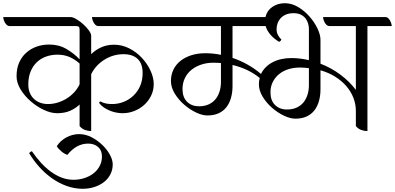

<svg xmlns="http://www.w3.org/2000/svg" viewBox="-59 -808 2456 1194"><path d="M436 -158Q411 -134 377 -119Q343 -104 296 -104Q258 -104 214 -124.5Q170 -145 132 -178Q94 -211 69 -252Q44 -293 44 -334Q44 -382 60 -418.5Q76 -455 104 -480Q132 -505 168.5 -518Q205 -531 247 -531Q307 -531 354 -503.5Q401 -476 436 -439V-623Q436 -638 430.5 -642Q425 -646 411 -646H0Q-9 -646 -16 -652Q-23 -658 -28 -667Q-33 -676 -36 -685.5Q-39 -695 -39 -702H379Q394 -702 416 -689Q438 -676 458.5 -657.5Q479 -639 493.5 -619Q508 -599 508 -585V-471Q534 -497 570 -513.5Q606 -530 650 -530Q700 -530 745 -507Q790 -484 823.5 -448Q857 -412 877 -368.5Q897 -325 897 -285Q897 -246 880.5 -212.5Q864 -179 837 -155Q810 -131 775.5 -117.5Q741 -104 704 -104Q689 -104 669.5 -107Q650 -110 630 -117.5Q610 -125 591 -137Q572 -149 558 -167Q558 -175 565 -177Q583 -168 599.5 -164.5Q616 -161 639 -161Q676 -161 710 -174.5Q744 -188 770.5 -213Q797 -238 812.5 -273.5Q828 -309 828 -354Q828 -412 797 -441.5Q766 -471 709 -471Q646 -471 591.5 -437.5Q537 -404 508 -347V7Q488 7 469 0Q450 -7 436 -24ZM239 -161Q270 -161 299.5 -170Q329 -179 355 -195Q381 -211 402 -233.5Q423 -256 436 -284V-413Q407 -439 373.5 -453.5Q340 -468 298 -468Q260 -468 227 -456Q194 -444 169.5 -420.5Q145 -397 131 -362.5Q117 -328 117 -283Q117 -253 126.5 -230.5Q136 -208 152.5 -192.5Q169 -177 191.5 -169Q214 -161 239 -161ZM939 -702Q948 -702 955 -696Q962 -690 967 -681Q972 -672 975 -662.5Q978 -653 978 -646H552Q543 -646 536 -652Q529 -658 524 -667Q519 -676 516 -685.5Q513 -695 513 -702Z M294 101Q318 65 355.5 45.5Q393 26 433 26Q473 26 510.5 45.5Q548 65 577.5 93.5Q607 122 624.5 154.5Q642 187 642 214Q642 247 628 275Q614 303 589 323Q564 343 529.5 354.5Q495 366 455 366Q405 366 357 349Q309 332 266 302Q223 272 186.5 231.5Q150 191 122 144Q125 141 129.5 137.5Q134 134 139 132Q165 170 194.5 202.5Q224 235 256.5 259Q289 283 324.5 296.5Q360 310 398 310Q434 310 466 299.5Q498 289 522.5 270Q547 251 561 224Q575 197 575 165Q575 127 551 106Q527 85 489 85Q416 85 360 155Q343 150 323.5 134Q304 118 294 101Z M2154 -119Q2154 -160 2139 -199Q2124 -238 2096 -271Q2068 -304 2027 -330Q1986 -356 1934 -371V-252Q1934 -213 1924.5 -179.5Q1915 -146 1896 -121.5Q1877 -97 1847.5 -83.5Q1818 -70 1778 -70Q1746 -70 1707 -88.5Q1668 -107 1633 -137.5Q1598 -168 1574.5 -206.5Q1551 -245 1551 -284Q1551 -303 1556 -323Q1487 -380 1387 -404V-272Q1387 -233 1377.5 -199.5Q1368 -166 1349 -141.5Q1330 -117 1300.5 -103.5Q1271 -90 1231 -90Q1199 -90 1160 -108.5Q1121 -127 1086 -157.5Q1051 -188 1027.5 -226.5Q1004 -265 1004 -304Q1004 -343 1019.5 -375Q1035 -407 1063.5 -429.5Q1092 -452 1131 -464.5Q1170 -477 1217 -477Q1268 -477 1315 -467V-646H964Q955 -646 948 -652Q941 -658 936 -667Q931 -676 928 -685.5Q925 -695 925 -702H1592Q1601 -742 1634.5 -765Q1668 -788 1713 -788Q1755 -788 1794.5 -764.5Q1834 -741 1865 -706Q1896 -671 1915 -631.5Q1934 -592 1934 -560V-412Q2001 -386 2057.5 -344Q2114 -302 2154 -249V-646H1989Q1980 -646 1973 -652Q1966 -658 1961 -667Q1956 -676 1953 -685.5Q1950 -695 1950 -702H2338Q2347 -702 2354 -696Q2361 -690 2366 -681Q2371 -672 2374 -662.5Q2377 -653 2377 -646H2226V7Q2206 7 2187 0Q2168 -7 2154 -24ZM1387 -448Q1437 -431 1482 -405.5Q1527 -380 1564 -348Q1586 -394 1635.5 -420.5Q1685 -447 1754 -447Q1781 -447 1808.5 -443.5Q1836 -440 1862 -434V-628Q1862 -643 1857.5 -660Q1853 -677 1842.5 -691.5Q1832 -706 1813.5 -716Q1795 -726 1767 -726Q1738 -726 1718 -717Q1698 -708 1685.5 -694Q1673 -680 1667 -662.5Q1661 -645 1661 -627Q1661 -605 1670 -589Q1679 -573 1691 -562Q1686 -551 1676 -548Q1641 -570 1620.5 -595Q1600 -620 1593 -646H1387ZM1179 -147Q1213 -147 1239 -159Q1265 -171 1281.5 -191.5Q1298 -212 1306.5 -239.5Q1315 -267 1315 -298V-416Q1304 -417 1292 -417.5Q1280 -418 1268 -418Q1228 -418 1193 -406.5Q1158 -395 1132 -374Q1106 -353 1091 -322.5Q1076 -292 1076 -254Q1076 -203 1104.5 -175Q1133 -147 1179 -147ZM1623 -234Q1623 -183 1651.5 -155Q1680 -127 1726 -127Q1760 -127 1786 -139Q1812 -151 1828.5 -171.5Q1845 -192 1853.5 -219.5Q1862 -247 1862 -278V-384Q1848 -386 1834 -387Q1820 -388 1805 -388Q1767 -388 1734 -377.5Q1701 -367 1676.5 -347Q1652 -327 1637.5 -298.5Q1623 -270 1623 -234Z"/></svg>

Font: Gotu
Style: Regular
Weight: 400
Designer: Sarang Kulkarni & Kailash Malviya
Foundry: Ek Type
Version: Version 2.320;hotconv 1.0.109;makeotfexe 2.5.65596; ttfautoh